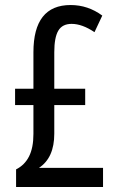

<svg xmlns="http://www.w3.org/2000/svg" viewBox="-20 -744 469 764"><path d="M261 -724Q330 -724 387 -682L356 -616Q307 -649 265 -649Q228 -649 212 -622Q196 -595 196 -536V-391H319V-326H196V-212Q196 -116 135 -76H390V0H44V-70Q78 -87 95.5 -121.5Q113 -156 113 -211V-326H40V-391H113V-536Q113 -724 261 -724Z"/></svg>

Font: Noto Sans Khmer UI ExtraCondensed
Style: Regular
Weight: 400
Width: 2
Designer: Danh Hong and the Monotype Design Team
Foundry: Monotype Imaging Inc.
Version: Version 2.002; ttfautohint (v1.8.4.7-5d5b)